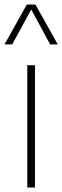

<svg xmlns="http://www.w3.org/2000/svg" viewBox="-42 -828 275 848"><path d="M78.5 0V-540H112.5V0ZM213 -632H179.5L96 -786L12 -632H-22L76.5 -808H114.5Z"/></svg>

Font: Encode Sans Semi Condensed Thin
Style: Regular
Weight: 250
Width: 4
Designer: Multiple Designers
Foundry: Impallari Type
Version: Version 2.000